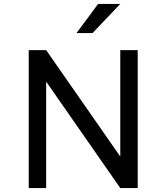

<svg xmlns="http://www.w3.org/2000/svg" viewBox="-20 -949 840 969"><path d="M675 -696V0H587L213 -537V0H125V-696H213L587 -159V-696ZM475 -929H587L447 -782H366Z"/></svg>

Font: Amiko
Style: Regular
Weight: 400
Designer: Pablo Impallari, Rodrigo Fuenzalida, Andres Torresi
Foundry: Impallari Type
Version: Version 1.001; ttfautohint (v1.3)